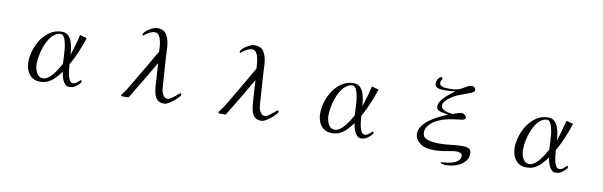

<svg xmlns="http://www.w3.org/2000/svg" viewBox="-53 -1288 6106 1944"><g transform="rotate(10 3000.0 -315.5)"><path d="M564 -216Q563 -254 561 -291.5Q559 -329 556 -366Q555 -379 551 -403Q547 -427 540 -451.5Q533 -476 521 -493.5Q509 -511 491 -511Q473 -511 458.5 -506Q444 -501 430 -490Q398 -468 374 -429.5Q350 -391 334 -344.5Q318 -298 310 -251.5Q302 -205 302 -168Q302 -143 310.5 -112.5Q319 -82 338 -60Q357 -38 388 -38Q416 -38 442.5 -57Q469 -76 492 -105Q515 -134 533.5 -164Q552 -194 564 -216ZM782 -73Q782 -67 776 -59Q755 -33 728 -15.5Q701 2 666 2Q643 2 627 -13Q611 -28 600.5 -51Q590 -74 584.5 -97.5Q579 -121 576 -139Q550 -102 520 -70Q490 -38 452.5 -18.5Q415 1 366 1Q315 1 281.5 -24Q248 -49 232 -90Q216 -131 216 -177Q216 -235 235.5 -298Q255 -361 292 -415Q329 -469 381.5 -502.5Q434 -536 500 -536Q539 -536 563 -513.5Q587 -491 599.5 -457Q612 -423 617.5 -386Q623 -349 624 -320Q642 -373 657 -427Q672 -481 686 -535L756 -515Q732 -439 701 -366Q670 -293 631 -224Q632 -209 634.5 -179.5Q637 -150 643.5 -118Q650 -86 663 -63.5Q676 -41 697 -41Q716 -41 731.5 -52Q747 -63 758 -74.5Q769 -86 772 -86Q777 -86 779.5 -82Q782 -78 782 -73Z M1798 -120Q1798 -110 1792.5 -102.5Q1787 -95 1780 -88Q1766 -72 1741 -51Q1716 -30 1689 -14Q1662 2 1640 2Q1596 2 1572.5 -21Q1549 -44 1539.5 -80Q1530 -116 1527.5 -154.5Q1525 -193 1523 -224Q1520 -266 1517.5 -308.5Q1515 -351 1513 -393Q1455 -294 1396.5 -195Q1338 -96 1277 2L1223 3Q1219 4 1209.5 2.5Q1200 1 1200 -5Q1200 -11 1203.5 -16Q1207 -21 1211 -25Q1246 -70 1275 -121Q1304 -172 1334 -221Q1376 -293 1418.5 -364.5Q1461 -436 1502 -509Q1502 -528 1499.5 -558.5Q1497 -589 1490 -620Q1483 -651 1468 -672.5Q1453 -694 1426 -694Q1400 -694 1371 -678Q1342 -662 1322 -646Q1317 -639 1311 -639Q1307 -639 1306.5 -642Q1306 -645 1306 -647Q1306 -661 1321.5 -677.5Q1337 -694 1359.5 -708Q1382 -722 1404 -731Q1426 -740 1439 -740Q1485 -740 1512 -723Q1539 -706 1555 -662Q1571 -622 1574.5 -571.5Q1578 -521 1579 -477Q1583 -406 1588.5 -334.5Q1594 -263 1598 -192Q1600 -173 1601 -154Q1602 -135 1606 -117Q1612 -96 1627 -74Q1642 -52 1667 -52Q1682 -52 1701 -64Q1720 -76 1738.5 -91.5Q1757 -107 1771.5 -119Q1786 -131 1791 -131Q1796 -131 1797 -127.5Q1798 -124 1798 -120Z M2798 -120Q2798 -110 2792.5 -102.5Q2787 -95 2780 -88Q2766 -72 2741 -51Q2716 -30 2689 -14Q2662 2 2640 2Q2596 2 2572.5 -21Q2549 -44 2539.5 -80Q2530 -116 2527.5 -154.5Q2525 -193 2523 -224Q2520 -266 2517.5 -308.5Q2515 -351 2513 -393Q2455 -294 2396.5 -195Q2338 -96 2277 2L2223 3Q2219 4 2209.5 2.5Q2200 1 2200 -5Q2200 -11 2203.5 -16Q2207 -21 2211 -25Q2246 -70 2275 -121Q2304 -172 2334 -221Q2376 -293 2418.5 -364.5Q2461 -436 2502 -509Q2502 -528 2499.5 -558.5Q2497 -589 2490 -620Q2483 -651 2468 -672.5Q2453 -694 2426 -694Q2400 -694 2371 -678Q2342 -662 2322 -646Q2317 -639 2311 -639Q2307 -639 2306.5 -642Q2306 -645 2306 -647Q2306 -661 2321.5 -677.5Q2337 -694 2359.5 -708Q2382 -722 2404 -731Q2426 -740 2439 -740Q2485 -740 2512 -723Q2539 -706 2555 -662Q2571 -622 2574.5 -571.5Q2578 -521 2579 -477Q2583 -406 2588.5 -334.5Q2594 -263 2598 -192Q2600 -173 2601 -154Q2602 -135 2606 -117Q2612 -96 2627 -74Q2642 -52 2667 -52Q2682 -52 2701 -64Q2720 -76 2738.5 -91.5Q2757 -107 2771.5 -119Q2786 -131 2791 -131Q2796 -131 2797 -127.5Q2798 -124 2798 -120Z M3564 -216Q3563 -254 3561 -291.5Q3559 -329 3556 -366Q3555 -379 3551 -403Q3547 -427 3540 -451.5Q3533 -476 3521 -493.5Q3509 -511 3491 -511Q3473 -511 3458.5 -506Q3444 -501 3430 -490Q3398 -468 3374 -429.5Q3350 -391 3334 -344.5Q3318 -298 3310 -251.5Q3302 -205 3302 -168Q3302 -143 3310.5 -112.5Q3319 -82 3338 -60Q3357 -38 3388 -38Q3416 -38 3442.5 -57Q3469 -76 3492 -105Q3515 -134 3533.5 -164Q3552 -194 3564 -216ZM3782 -73Q3782 -67 3776 -59Q3755 -33 3728 -15.5Q3701 2 3666 2Q3643 2 3627 -13Q3611 -28 3600.5 -51Q3590 -74 3584.5 -97.5Q3579 -121 3576 -139Q3550 -102 3520 -70Q3490 -38 3452.5 -18.5Q3415 1 3366 1Q3315 1 3281.5 -24Q3248 -49 3232 -90Q3216 -131 3216 -177Q3216 -235 3235.5 -298Q3255 -361 3292 -415Q3329 -469 3381.5 -502.5Q3434 -536 3500 -536Q3539 -536 3563 -513.5Q3587 -491 3599.5 -457Q3612 -423 3617.5 -386Q3623 -349 3624 -320Q3642 -373 3657 -427Q3672 -481 3686 -535L3756 -515Q3732 -439 3701 -366Q3670 -293 3631 -224Q3632 -209 3634.5 -179.5Q3637 -150 3643.5 -118Q3650 -86 3663 -63.5Q3676 -41 3697 -41Q3716 -41 3731.5 -52Q3747 -63 3758 -74.5Q3769 -86 3772 -86Q3777 -86 3779.5 -82Q3782 -78 3782 -73Z M4784 -35Q4784 8 4757.5 39.5Q4731 71 4692.5 89.5Q4654 108 4616 114Q4600 116 4584.5 117.5Q4569 119 4553 119Q4549 119 4537 117.5Q4525 116 4514.5 112.5Q4504 109 4504 104Q4504 100 4518 98Q4532 96 4547.5 94.5Q4563 93 4567 93Q4594 90 4625.5 80.5Q4657 71 4679.5 51.5Q4702 32 4702 -2Q4702 -21 4682 -28.5Q4662 -36 4647 -36Q4619 -36 4585 -29Q4551 -22 4522 -18Q4499 -15 4475 -12Q4451 -9 4428 -9Q4382 -9 4339 -16.5Q4296 -24 4260 -56Q4241 -73 4229 -95Q4217 -117 4217 -143Q4217 -188 4245.5 -226.5Q4274 -265 4318 -296Q4362 -327 4409 -349.5Q4456 -372 4492 -385Q4477 -393 4457 -395.5Q4437 -398 4417.5 -402.5Q4398 -407 4385 -418Q4372 -429 4372 -453Q4372 -479 4388.5 -505Q4405 -531 4430 -555Q4455 -579 4481 -599Q4507 -619 4526 -633Q4499 -629 4472.5 -627Q4446 -625 4419 -625Q4401 -625 4376.5 -627Q4352 -629 4333.5 -640Q4315 -651 4315 -676Q4315 -682 4316.5 -691.5Q4318 -701 4320 -707Q4323 -718 4336 -734Q4349 -750 4362 -750Q4365 -750 4369.5 -748Q4374 -746 4374 -741Q4374 -730 4366.5 -719Q4359 -708 4359 -696Q4359 -673 4376 -662.5Q4393 -652 4416 -650Q4439 -648 4456 -648Q4483 -648 4511 -650.5Q4539 -653 4564 -663Q4584 -671 4603 -683.5Q4622 -696 4642 -706Q4662 -716 4685 -716Q4698 -716 4709.5 -705.5Q4721 -695 4721 -681Q4721 -666 4709.5 -658.5Q4698 -651 4686 -646Q4629 -624 4572 -603Q4515 -582 4466 -543Q4450 -530 4433.5 -510.5Q4417 -491 4417 -469Q4417 -450 4430.5 -437.5Q4444 -425 4464 -417.5Q4484 -410 4504.5 -407Q4525 -404 4539 -402Q4548 -407 4566 -413Q4584 -419 4602.5 -423.5Q4621 -428 4630 -428Q4642 -428 4659.5 -415Q4677 -402 4677 -389Q4677 -378 4667.5 -371.5Q4658 -365 4649 -363Q4637 -360 4625 -359.5Q4613 -359 4601 -357Q4569 -353 4537.5 -348Q4506 -343 4475 -335Q4447 -328 4414 -314Q4381 -300 4351.5 -279Q4322 -258 4303 -230.5Q4284 -203 4284 -170Q4284 -139 4298 -123Q4312 -107 4335 -100Q4358 -93 4383 -89Q4402 -86 4421 -85Q4440 -84 4459 -84Q4518 -84 4578 -92Q4638 -100 4698 -100Q4733 -100 4758.5 -88Q4784 -76 4784 -35Z M5564 -216Q5563 -254 5561 -291.5Q5559 -329 5556 -366Q5555 -379 5551 -403Q5547 -427 5540 -451.5Q5533 -476 5521 -493.5Q5509 -511 5491 -511Q5473 -511 5458.5 -506Q5444 -501 5430 -490Q5398 -468 5374 -429.5Q5350 -391 5334 -344.5Q5318 -298 5310 -251.5Q5302 -205 5302 -168Q5302 -143 5310.5 -112.5Q5319 -82 5338 -60Q5357 -38 5388 -38Q5416 -38 5442.5 -57Q5469 -76 5492 -105Q5515 -134 5533.5 -164Q5552 -194 5564 -216ZM5782 -73Q5782 -67 5776 -59Q5755 -33 5728 -15.5Q5701 2 5666 2Q5643 2 5627 -13Q5611 -28 5600.5 -51Q5590 -74 5584.5 -97.5Q5579 -121 5576 -139Q5550 -102 5520 -70Q5490 -38 5452.5 -18.5Q5415 1 5366 1Q5315 1 5281.5 -24Q5248 -49 5232 -90Q5216 -131 5216 -177Q5216 -235 5235.5 -298Q5255 -361 5292 -415Q5329 -469 5381.5 -502.5Q5434 -536 5500 -536Q5539 -536 5563 -513.5Q5587 -491 5599.5 -457Q5612 -423 5617.5 -386Q5623 -349 5624 -320Q5642 -373 5657 -427Q5672 -481 5686 -535L5756 -515Q5732 -439 5701 -366Q5670 -293 5631 -224Q5632 -209 5634.5 -179.5Q5637 -150 5643.5 -118Q5650 -86 5663 -63.5Q5676 -41 5697 -41Q5716 -41 5731.5 -52Q5747 -63 5758 -74.5Q5769 -86 5772 -86Q5777 -86 5779.5 -82Q5782 -78 5782 -73Z"/></g></svg>

Font: Kaisei HarunoUmi
Style: Regular
Weight: 400
Designer: Font-Kai, 金井和夫
Foundry: KAZUO KANAI
Version: Version 5.003